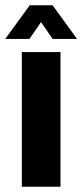

<svg xmlns="http://www.w3.org/2000/svg" viewBox="-33 -710 313 730"><path d="M-13 -562H79L123 -626L167 -562H260L167 -690H80ZM50 0H197V-512H50Z"/></svg>

Font: Decalotype
Style: Bold
Weight: 700
Designer: Alfredo Marco Pradil
Foundry: Alfredo Marco Pradil
Version: Version 1.0